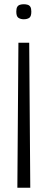

<svg xmlns="http://www.w3.org/2000/svg" viewBox="-20 -665 225 907"><path d="M67 -463H118L123 222H62ZM92 -645Q102 -645 110.5 -642.5Q119 -640 123.5 -632.5Q128 -625 128 -610Q128 -587 118 -580.5Q108 -574 92 -574Q78 -574 67.5 -580.5Q57 -587 57 -610Q57 -625 61.5 -632.5Q66 -640 74.5 -642.5Q83 -645 92 -645Z"/></svg>

Font: Matangi Light
Style: Regular
Weight: 400
Version: Version 3.002